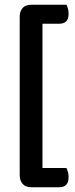

<svg xmlns="http://www.w3.org/2000/svg" viewBox="-20 -673 318 809"><path d="M260 -653Q264 -646 266.5 -636Q269 -626 269 -614Q269 -573 229 -573H159V35H260Q264 43 266.5 52.5Q269 62 269 74Q269 116 229 116H113Q87 116 75 101.5Q63 87 63 65V-603Q63 -625 75 -639Q87 -653 113 -653Z"/></svg>

Font: Baloo Paaji 2 Medium
Style: Regular
Weight: 500
Designer: Shuchita Grover, Noopur Datye and Ek Type
Foundry: Ek Type
Version: Version 1.640;hotconv 1.0.111;makeotfexe 2.5.65597; ttfautoh